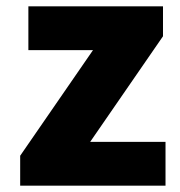

<svg xmlns="http://www.w3.org/2000/svg" viewBox="-20 -589 572 609"><path d="M44 0V-95L275 -430H70V-569H497V-474L266 -139H505V0Z"/></svg>

Font: Source Han Sans CN Heavy
Style: Regular
Weight: 900
Designer: Ryoko NISHIZUKA 西塚涼子 (kana, bopomofo & ideographs); Paul D. Hunt (Latin, Greek & Cyrillic); Sandoll Communications 산돌커뮤니
Foundry: Adobe
Version: Version 2.000;hotconv 1.0.107;makeotfexe 2.5.65593